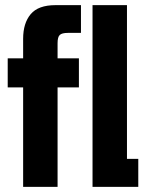

<svg xmlns="http://www.w3.org/2000/svg" viewBox="-20 -727 571 747"><path d="M70 -576Q70 -637 99.5 -672Q129 -707 196 -707H295V-599H244Q221 -599 212.5 -591Q204 -583 204 -559V-500H287V-387H204V0H70V-387H10V-500H70ZM340 -707H474V-109H518V0H340Z"/></svg>

Font: CyStack Display
Style: Bold
Weight: 700
Designer: Weizhong Zhang
Foundry: 本地遙控
Version: Version 1.000;Glyphs 3.1.2 (3151)